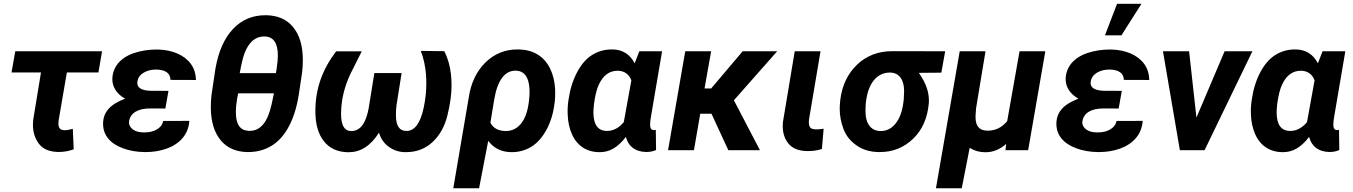

<svg xmlns="http://www.w3.org/2000/svg" viewBox="-20 -802 7224 1025"><path d="M524.9 -528.3H61.5L41.5 -415H198.7L157.2 -161.6C156.2 -152.8 155.8 -144 155.8 -135.7C155.8 -96.7 166.5 -63 187.5 -34.7C208.5 -6.8 242.2 7.8 288.6 9.3C290.5 9.3 292 9.3 293.9 9.3C321.8 9.3 348.6 4.4 373.5 -4.9L368.7 -114.3C351.6 -109.4 337.4 -106.9 326.7 -106.9C324.7 -106.9 322.8 -106.9 321.3 -106.9C301.8 -107.9 292 -119.1 292 -140.6L293 -159.2L336.9 -415H505.4Z M530.3 -145.5C530.3 -144 530.3 -142.1 530.3 -140.6C530.3 -110.4 539.6 -84.5 557.6 -62.5C575.7 -40.5 602.1 -22.9 636.7 -10.3C670.9 2.4 709 9.3 751 9.8C753.9 9.8 756.8 9.8 759.8 9.8C798.8 9.8 835.4 3.4 870.6 -8.8C940.4 -34.2 986.8 -85.9 990.7 -156.7L851.6 -156.2C847.2 -136.2 835.4 -121.1 816.9 -110.8C798.8 -100.1 777.3 -95.2 752.9 -95.2C751 -95.2 749 -95.2 746.6 -95.2C722.7 -95.2 703.6 -100.6 689.5 -110.8C675.8 -121.6 668.5 -133.8 668.5 -147.5C668.5 -150.4 668.9 -153.3 669.4 -156.2C676.8 -199.2 716.3 -223.1 782.2 -223.1L862.8 -222.7L879.4 -316.9L781.7 -317.4C735.8 -319.3 712.9 -333 712.9 -359.4C712.9 -362.3 713.4 -365.7 713.9 -369.1C717.3 -387.7 728 -402.8 747.1 -414.1C766.1 -425.3 788.1 -430.7 813.5 -430.7C861.8 -430.7 890.1 -411.1 890.1 -375.5L1025.9 -375C1025.4 -407.7 1016.6 -436 999.5 -460C965.3 -507.8 900.9 -535.6 824.2 -537.6C820.8 -537.6 817.9 -537.6 814.9 -537.6C772.9 -537.6 733.4 -531.2 695.8 -519C621.6 -493.7 581.1 -443.8 579.6 -379.4C579.6 -336.9 604.5 -298.8 647.9 -275.4C565.9 -244.1 532.2 -202.6 530.3 -145.5Z M1299.3 9.8C1301.3 9.8 1303.2 9.8 1305.2 9.8C1350.6 9.8 1391.6 -1 1428.2 -22.9C1502 -66.4 1554.7 -162.1 1575.7 -300.8L1592.8 -415C1595.2 -436.5 1596.7 -458 1596.7 -480C1596.7 -482.4 1596.7 -484.9 1596.7 -487.3C1595.7 -559.6 1578.6 -616.2 1544.9 -657.2C1511.2 -698.2 1463.9 -719.2 1403.3 -720.7C1400.9 -720.7 1398.9 -720.7 1396.5 -720.7C1327.6 -720.7 1270 -696.3 1224.1 -647.5C1177.7 -598.6 1146.5 -528.3 1130.4 -437L1109.4 -296.9C1106.9 -275.4 1105.5 -253.4 1105.5 -231.9C1105.5 -229.5 1105.5 -227.1 1105.5 -224.6C1106.4 -151.9 1124 -94.7 1157.7 -53.7C1191.4 -12.7 1238.8 8.3 1299.3 9.8ZM1259.8 -411.6C1269 -461.9 1277.3 -497.1 1285.6 -518.1C1308.6 -577.6 1343.3 -607.4 1390.1 -607.4C1392.1 -607.4 1393.6 -607.4 1395.5 -607.4C1440.9 -605 1463.4 -570.8 1463.4 -504.4C1463.4 -489.3 1461.4 -466.8 1457 -436L1453.1 -411.6ZM1429.7 -244.1C1409.2 -150.4 1370.6 -103.5 1313.5 -103.5C1311.5 -103.5 1309.1 -103.5 1306.6 -103.5C1261.7 -106 1239.3 -138.2 1239.3 -201.2C1239.3 -203.6 1239.3 -205.6 1239.3 -208C1239.3 -228 1241.7 -251 1246.1 -276.9L1251.5 -303.7H1442.4Z M1774.4 -527.8C1700.2 -430.2 1663.6 -327.6 1663.6 -208C1663.6 -140.1 1678.7 -86.9 1708.5 -48.8C1738.3 -10.3 1780.8 9.3 1836.9 10.7C1837.9 10.7 1839.4 10.7 1840.3 10.7C1904.3 10.7 1957 -21.5 2003.4 -93.8C2012.7 -62 2029.8 -36.6 2055.2 -18.6C2080.6 0 2109.4 9.8 2142.1 10.3C2144 10.3 2146 10.3 2147.9 10.3C2203.1 10.3 2250.5 -7.8 2289.1 -43.5C2327.6 -79.6 2354.5 -127.4 2368.7 -186.5C2383.3 -245.6 2390.6 -298.8 2390.6 -346.7C2390.6 -366.7 2389.2 -386.7 2387.2 -406.7C2382.8 -449.2 2371.1 -490.2 2352.1 -528.8L2226.6 -530.3C2241.7 -489.7 2250.5 -448.7 2253.9 -406.2C2255.4 -390.6 2255.9 -374.5 2255.9 -358.4C2255.9 -315.4 2251.5 -272 2242.2 -228.5C2224.6 -145 2194.3 -103 2150.4 -103C2149.4 -103 2147.9 -103 2147 -103C2111.3 -104 2093.8 -131.8 2093.8 -186.5C2093.8 -189 2093.8 -191.4 2093.8 -193.4C2093.8 -210 2094.7 -225.1 2096.7 -239.7L2124 -412.1H1978.5L1947.8 -221.7C1932.6 -142.1 1902.3 -102.5 1856.4 -102.5C1854.5 -102.5 1852.5 -102.5 1850.6 -102.5C1817.4 -104.5 1800.8 -135.3 1800.8 -193.8C1800.8 -199.7 1800.8 -205.6 1801.3 -211.9C1803.7 -276.4 1819.8 -341.3 1850.6 -407.2L1911.1 -527.8Z M2399.9 203.1H2537.6L2586.4 -50.3C2615.2 -11.2 2655.3 8.8 2707 10.3C2709 10.3 2710.9 10.3 2712.4 10.3C2750.5 10.3 2785.2 0.5 2817.4 -19C2849.1 -39.1 2876 -69.3 2897.9 -110.4C2919.9 -150.9 2934.1 -197.8 2940.4 -251L2941.9 -261.2C2943.4 -275.4 2943.8 -290 2943.8 -304.2C2943.8 -312.5 2943.8 -320.3 2943.4 -328.6C2940.9 -368.7 2932.1 -404.8 2916 -437.5C2883.8 -502.4 2825.7 -536.1 2751 -538.1C2748 -538.1 2745.6 -538.1 2742.7 -538.1C2675.3 -538.1 2617.2 -514.2 2569.8 -466.8C2522.9 -419.4 2493.7 -357.9 2482.4 -281.2ZM2619.1 -274.9C2636.7 -376.5 2677.2 -424.8 2731.4 -424.8C2732.9 -424.8 2734.4 -424.8 2735.8 -424.8C2779.3 -422.4 2803.2 -390.1 2806.6 -328.1C2807.1 -323.7 2807.1 -319.3 2807.1 -314.5C2807.1 -299.8 2806.2 -282.2 2803.7 -261.2L2801.8 -248C2788.1 -151.9 2742.2 -102.5 2680.7 -102.5C2679.2 -102.5 2678.2 -102.5 2676.8 -102.5C2638.2 -104 2612.3 -118.7 2598.1 -147Z M3393.1 -528.3 3368.2 -463.9C3343.3 -512.2 3304.2 -536.6 3252 -538.1C3250 -538.1 3248 -538.1 3246.6 -538.1C3207.5 -538.1 3172.4 -528.3 3140.6 -508.3C3108.9 -488.3 3082 -457 3060.1 -415C3038.1 -373 3022.9 -324.7 3015.1 -270L3012.2 -248.5C3010.7 -235.4 3010.3 -222.2 3010.3 -209C3010.3 -202.1 3010.3 -195.8 3010.7 -189C3012.2 -151.4 3019.5 -116.7 3033.2 -85.9C3060.5 -23.9 3112.3 9.8 3178.7 10.3C3180.2 10.3 3181.2 10.3 3182.6 10.3C3231.9 10.3 3276.9 -12.7 3321.3 -71.3C3334.5 -18.6 3374 7.8 3427.2 9.3C3428.7 9.3 3430.2 9.3 3432.1 9.3C3450.2 9.3 3466.8 5.9 3482.4 -1L3481 -108.9C3476.1 -107.9 3472.7 -107.4 3470.7 -107.4C3470.2 -107.4 3470.2 -107.4 3469.7 -107.4C3457.5 -107.9 3451.2 -116.7 3450.7 -133.3C3450.7 -134.8 3450.7 -136.7 3450.7 -138.2C3450.7 -147.9 3452.1 -161.6 3455.1 -178.7L3514.6 -528.3ZM3150.9 -246.1C3157.2 -292.5 3166 -328.1 3177.7 -352.1C3200.7 -400.4 3233.9 -424.3 3276.9 -424.3C3277.8 -424.3 3279.3 -424.3 3280.3 -424.3C3314 -422.9 3337.4 -406.2 3350.6 -373.5L3310.1 -149.9C3283.7 -118.7 3253.9 -103 3220.7 -103C3219.7 -103 3218.8 -103 3217.8 -103C3171.4 -104.5 3147.9 -137.2 3147.9 -202.1C3147.9 -202.6 3147.9 -203.1 3147.9 -203.6L3148.4 -216.3Z M3868.2 0H4037.1L3897.9 -266.6L4128.9 -528.3H3944.8L3776.4 -329.6H3741.2L3776.4 -528.3H3638.2L3546.4 0H3684.6L3718.3 -194.8H3778.3Z M4222.7 -528.3 4159.7 -150.4C4159.2 -143.1 4158.7 -135.7 4158.7 -128.9C4158.7 -91.3 4168.9 -60.1 4189.9 -34.7C4210.9 -9.3 4244.1 3.9 4288.6 4.4C4291 4.4 4293 4.4 4295.4 4.4C4322.3 4.4 4346.7 0.5 4367.7 -6.8L4377 -114.7C4360.4 -112.3 4347.7 -111.3 4338.9 -111.3C4337.9 -111.3 4336.9 -111.3 4335.9 -111.3C4318.4 -111.8 4307.6 -116.2 4303.7 -123.5C4299.8 -130.9 4297.9 -139.6 4297.9 -149.9C4297.9 -153.8 4298.3 -158.7 4298.8 -163.6L4360.4 -528.3Z M5025.9 -528.3 4743.7 -528.8C4668.9 -528.8 4606 -504.9 4555.7 -457C4505.4 -408.7 4475.1 -345.7 4465.8 -268.1L4464.8 -257.3C4463.4 -244.6 4462.9 -232.4 4462.9 -220.2C4462.9 -184.6 4469.7 -148.9 4482.9 -113.3C4496.6 -77.6 4520 -48.3 4553.2 -25.4C4585.9 -2.4 4625.5 9.3 4671.4 9.8C4673.3 9.8 4675.3 9.8 4677.2 9.8C4746.1 9.8 4804.7 -13.7 4854 -60.5C4903.3 -107.4 4931.2 -170.9 4938.5 -250.5C4939 -254.9 4939 -259.3 4939 -263.7C4939 -309.6 4925.8 -354.5 4885.3 -413.1L5005.4 -414.1ZM4605 -272.5C4619.1 -364.3 4666.5 -414.6 4730 -414.6C4731.4 -414.6 4732.4 -414.6 4733.9 -414.6C4780.8 -413.1 4806.6 -375.5 4806.6 -316.4L4804.7 -270L4803.2 -259.8C4797.9 -210.9 4784.2 -172.4 4762.7 -144.5C4741.2 -116.7 4714.4 -102.5 4682.1 -102.5C4681.2 -102.5 4679.7 -102.5 4678.7 -102.5C4628.4 -104 4600.6 -143.6 4600.6 -206.1C4600.6 -209 4600.6 -211.9 4600.6 -214.8C4600.6 -229 4601.1 -242.7 4602.5 -255.4Z M5103.5 -528.3 4976.6 203.1H5114.3L5156.7 -12.7C5181.6 2.9 5209 10.7 5239.3 10.7C5240.2 10.7 5240.7 10.7 5241.7 10.7C5281.2 10.7 5317.9 -3.9 5351.6 -33.7L5347.7 0H5468.8L5560.5 -528.3H5422.9L5356.9 -155.3C5329.1 -121.6 5294.9 -104.5 5253.4 -104.5C5252 -104.5 5250.5 -104.5 5249 -104.5C5208 -105.5 5188 -129.4 5188 -176.3C5188 -178.7 5188 -181.6 5188 -184.1L5190.9 -224.6L5241.2 -528.3Z M5878.9 -613.3H5966.8L6073.7 -781.7H5943.4ZM5619.6 -145.5C5619.6 -144 5619.6 -142.1 5619.6 -140.6C5619.6 -110.4 5628.9 -84.5 5647 -62.5C5665 -40.5 5691.4 -22.9 5726.1 -10.3C5760.3 2.4 5798.3 9.3 5840.3 9.8C5843.3 9.8 5846.2 9.8 5849.1 9.8C5888.2 9.8 5924.8 3.4 5960 -8.8C6029.8 -34.2 6076.2 -85.9 6080.1 -156.7L5940.9 -156.2C5936.5 -136.2 5924.8 -121.1 5906.2 -110.8C5888.2 -100.1 5866.7 -95.2 5842.3 -95.2C5840.3 -95.2 5838.4 -95.2 5835.9 -95.2C5812 -95.2 5793 -100.6 5778.8 -110.8C5765.1 -121.6 5757.8 -133.8 5757.8 -147.5C5757.8 -150.4 5758.3 -153.3 5758.8 -156.2C5766.1 -199.2 5805.7 -223.1 5871.6 -223.1L5952.1 -222.7L5968.8 -316.9L5871.1 -317.4C5825.2 -319.3 5802.2 -333 5802.2 -359.4C5802.2 -362.3 5802.7 -365.7 5803.2 -369.1C5806.6 -387.7 5817.4 -402.8 5836.4 -414.1C5855.5 -425.3 5877.4 -430.7 5902.8 -430.7C5951.2 -430.7 5979.5 -411.1 5979.5 -375.5L6115.2 -375C6114.7 -407.7 6106 -436 6088.9 -460C6054.7 -507.8 5990.2 -535.6 5913.6 -537.6C5910.2 -537.6 5907.2 -537.6 5904.3 -537.6C5862.3 -537.6 5822.8 -531.2 5785.2 -519C5710.9 -493.7 5670.4 -443.8 5668.9 -379.4C5668.9 -336.9 5693.8 -298.8 5737.3 -275.4C5655.3 -244.1 5621.6 -202.6 5619.6 -145.5Z M6328.1 -528.3H6188.5L6278.8 0H6410.6L6666 -528.3H6517.6L6367.2 -174.3Z M7040.5 -528.3 7015.6 -463.9C6990.7 -512.2 6951.7 -536.6 6899.4 -538.1C6897.5 -538.1 6895.5 -538.1 6894 -538.1C6855 -538.1 6819.8 -528.3 6788.1 -508.3C6756.3 -488.3 6729.5 -457 6707.5 -415C6685.5 -373 6670.4 -324.7 6662.6 -270L6659.7 -248.5C6658.2 -235.4 6657.7 -222.2 6657.7 -209C6657.7 -202.1 6657.7 -195.8 6658.2 -189C6659.7 -151.4 6667 -116.7 6680.7 -85.9C6708 -23.9 6759.8 9.8 6826.2 10.3C6827.6 10.3 6828.6 10.3 6830.1 10.3C6879.4 10.3 6924.3 -12.7 6968.8 -71.3C6981.9 -18.6 7021.5 7.8 7074.7 9.3C7076.2 9.3 7077.6 9.3 7079.6 9.3C7097.7 9.3 7114.3 5.9 7129.9 -1L7128.4 -108.9C7123.5 -107.9 7120.1 -107.4 7118.2 -107.4C7117.7 -107.4 7117.7 -107.4 7117.2 -107.4C7105 -107.9 7098.6 -116.7 7098.1 -133.3C7098.1 -134.8 7098.1 -136.7 7098.1 -138.2C7098.1 -147.9 7099.6 -161.6 7102.5 -178.7L7162.1 -528.3ZM6798.3 -246.1C6804.7 -292.5 6813.5 -328.1 6825.2 -352.1C6848.1 -400.4 6881.3 -424.3 6924.3 -424.3C6925.3 -424.3 6926.8 -424.3 6927.7 -424.3C6961.4 -422.9 6984.9 -406.2 6998 -373.5L6957.5 -149.9C6931.2 -118.7 6901.4 -103 6868.2 -103C6867.2 -103 6866.2 -103 6865.2 -103C6818.8 -104.5 6795.4 -137.2 6795.4 -202.1C6795.4 -202.6 6795.4 -203.1 6795.4 -203.6L6795.9 -216.3Z"/></svg>

Font: Roboto
Style: Bold Italic
Weight: 700
Italic angle: -12°
Designer: Google
Version: Version 2.137; 2017